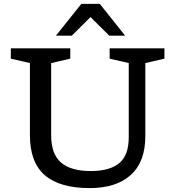

<svg xmlns="http://www.w3.org/2000/svg" viewBox="-20 -955 900 985"><path d="M640.5 -251V-631.5L542.5 -654V-707H823.5V-654L725.5 -631.5V-256Q725.5 -125 651 -57.5Q576.5 10 440 10Q287 10 210.2 -56Q133.5 -122 133.5 -261V-631.5L35.5 -654V-707H340.5V-654L242.5 -631.5V-261Q242.5 -164.5 293.2 -121Q344 -77.5 446 -77.5Q542 -77.5 591.2 -117.5Q640.5 -157.5 640.5 -251ZM540.5 -772 444.5 -867.5 348.5 -772H267L397 -935H492L622 -772Z"/></svg>

Font: Newsreader 6pt
Style: Regular
Weight: 400
Designer: Hugues Gentile
Foundry: Production Type
Version: Version 1.003; ttfautohint (v1.8.3)